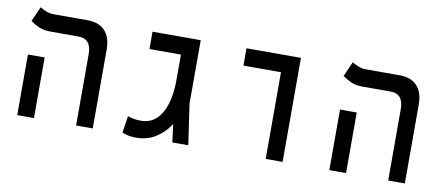

<svg xmlns="http://www.w3.org/2000/svg" viewBox="-59 -834 2463 1065"><g transform="rotate(10 1172.0 -301.5)"><path d="M403.8 0V-402.3Q403.8 -488.3 331.1 -488.3H170.4Q134.3 -488.3 106.9 -500.7Q79.6 -513.2 59.6 -528.3L96.7 -611.8Q107.9 -604 129.4 -595Q150.9 -585.9 174.3 -585.9H365.7Q429.7 -585.9 463.6 -549.3Q497.6 -512.7 497.6 -444.3V0ZM72.3 0V-341.3H166.5V0Z M741.7 8.8Q721.7 8.8 702.9 5.6Q684.1 2.4 664.1 -5.9L678.2 -100.6Q694.3 -95.2 712.6 -91.8Q731 -88.4 752 -88.4Q805.2 -88.4 839.8 -121.6Q874.5 -154.8 891.4 -212.6Q908.2 -270.5 908.2 -343.3V-392.1H1000.5L998 -330.6Q996.6 -266.1 979.2 -205.6Q961.9 -145 929.4 -96.4Q897 -47.9 849.9 -19.5Q802.7 8.8 741.7 8.8ZM945.8 0 908.2 -296.4V-585.9H1002.4V-228L1035.6 0ZM731 -488.3V-585.9H990.7V-488.3Z M1471.7 0V-585.9H1566.9V0ZM1260.3 -488.3V-585.9H1566.4V-488.3Z M2161.6 0V-402.3Q2161.6 -488.3 2088.9 -488.3H1928.2Q1892.1 -488.3 1864.7 -500.7Q1837.4 -513.2 1817.4 -528.3L1854.5 -611.8Q1865.7 -604 1887.2 -595Q1908.7 -585.9 1932.1 -585.9H2123.5Q2187.5 -585.9 2221.4 -549.3Q2255.4 -512.7 2255.4 -444.3V0ZM1830.1 0V-341.3H1924.3V0Z"/></g></svg>

Font: Cascadia Code
Style: Regular
Weight: 400
Designer: Aaron Bell
Foundry: Saja Typeworks
Version: Version 2404.023